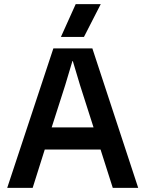

<svg xmlns="http://www.w3.org/2000/svg" viewBox="-20 -916 710 936"><path d="M430.2 -680.2 653.8 0H529.8L470.2 -187H198.2L139.2 0H15.1L240.2 -680.2ZM231.9 -294.9H436L370.1 -501L335 -618.2H333L297.9 -501ZM276.9 -735.8 349.1 -896H471.2L389.2 -735.8Z"/></svg>

Font: TASA Orbiter Display SemiBold
Style: Regular
Weight: 600
Designer: Weizhong Zhang
Version: Version 1.000;Glyphs 3.1.2 (3151)